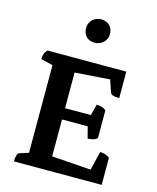

<svg xmlns="http://www.w3.org/2000/svg" viewBox="-129 -974 871 1063"><g transform="rotate(15 307.0 -442.5)"><path d="M53.9 0Q53.9 -21.9 58.4 -35.1Q62.9 -48.4 69.9 -50.9L140.1 -72.9L122.4 -52.4V-585.8L140 -565.2L53.9 -586.4Q53.9 -603.1 58.2 -615.6Q62.4 -628.1 74.3 -641H526.4V-489.3Q500.9 -489.3 489.2 -494Q477.5 -498.7 474.5 -507.7L447.7 -586L461.7 -577L240.2 -561.2L251.2 -574.2V-349.5L241.2 -357.8H410.1L397.1 -349.5L415.3 -421.7Q428.5 -421.7 443.2 -418Q457.9 -414.4 469.9 -403.6V-245Q457.9 -234.2 443.2 -230.8Q428.5 -227.4 415.3 -227.4L396.1 -302.1L410.1 -293.1H241.2L251.2 -302.5V-71.4L241.2 -82.4L484.2 -64.9L471.6 -47.8L501.8 -173.7Q518.5 -173.7 531.3 -169.4Q544.1 -165.2 556.9 -155V0ZM316.2 -750.1Q283.4 -750.1 266.1 -768.6Q248.7 -787.1 248.7 -817.1Q248.7 -846.9 269.4 -865.8Q290 -884.7 316.3 -884.7Q349.5 -884.7 367.3 -866.2Q385.2 -847.7 385.2 -817.1Q385.2 -788.4 364.2 -769.3Q343.3 -750.1 316.2 -750.1Z"/></g></svg>

Font: Petrona
Style: Regular
Weight: 400
Designer: Ringo R. Seeber
Foundry: Ringo R. Seeber
Version: Version 2.001; ttfautohint (v1.8.3)